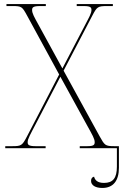

<svg xmlns="http://www.w3.org/2000/svg" viewBox="-20 -734 610 951"><path d="M6 0H206V-10H156C120 -10 117 -18 117 -30C117 -46 128 -64 164 -133L279 -354L413 -110C438 -65 449 -46 449 -30C449 -18 446 -10 413 -10H375V0H559V91C559 149 539 172 495 172C463 172 450 158 446 141C436 143 431 151 431 162C431 184 453 197 487 197C541 197 569 161 569 97V-10H545C501 -10 498 -15 474 -58L295 -384L438 -658C460 -700 465 -704 509 -704H539V-714H360V-704H396C430 -704 433 -696 433 -684C433 -668 420 -646 405 -617L289 -395L167 -618C150 -649 139 -668 139 -684C139 -696 142 -704 178 -704H207V-714H12V-704H43C87 -704 90 -701 114 -657L273 -365L113 -57C90 -13 85 -10 41 -10H6Z"/></svg>

Font: Noto Serif Display Thin
Style: Regular
Weight: 100
Designer: Monotype Design Team
Foundry: Monotype Imaging Inc.
Version: Version 2.009